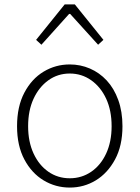

<svg xmlns="http://www.w3.org/2000/svg" viewBox="-20 -834 630 867"><path d="M295 13Q231 13 177 -19.5Q123 -52 90 -114Q57 -176 57 -264Q57 -353 90 -415.5Q123 -478 177 -510.5Q231 -543 295 -543Q343 -543 386 -524.5Q429 -506 462 -470.5Q495 -435 514 -382.5Q533 -330 533 -264Q533 -176 499.5 -114Q466 -52 412.5 -19.5Q359 13 295 13ZM295 -29Q349 -29 392 -58.5Q435 -88 459.5 -141Q484 -194 484 -264Q484 -335 459.5 -388Q435 -441 392 -471.5Q349 -502 295 -502Q241 -502 198.5 -471.5Q156 -441 131.5 -388Q107 -335 107 -264Q107 -194 131.5 -141Q156 -88 198.5 -58.5Q241 -29 295 -29ZM143 -654 272 -814H318L447 -654L423 -632L297 -771H292L167 -632Z"/></svg>

Font: Noto Sans KR Thin ExtraLight
Style: Regular
Weight: 250
Version: Version 2.004-H2;hotconv 1.0.118;makeotfexe 2.5.65603